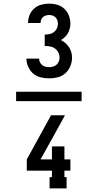

<svg xmlns="http://www.w3.org/2000/svg" viewBox="-20 -873 540 1061"><path d="M69 -314V-366H431V-314ZM252 -440Q228 -440 205 -445.5Q182 -451 164 -466Q146 -481 136 -503.5Q126 -526 126 -549H196Q196 -539 200.5 -529.5Q205 -520 213 -513.5Q221 -507 231 -504.5Q241 -502 252 -502Q263 -502 273.5 -505Q284 -508 292.5 -515.5Q301 -523 305 -533.5Q309 -544 309 -555Q309 -570 302 -583.5Q295 -597 283 -605.5Q271 -614 256.5 -616.5Q242 -619 227 -619V-682Q240 -682 253.5 -684.5Q267 -687 277.5 -695Q288 -703 294 -715.5Q300 -728 300 -742Q300 -751 297 -760.5Q294 -770 287 -777Q280 -784 271 -787Q262 -790 252 -790Q243 -790 234 -787.5Q225 -785 218 -779Q211 -773 207.5 -764Q204 -755 204 -746H135V-747Q135 -769 143.5 -790Q152 -811 169 -826Q186 -841 208 -847Q230 -853 252 -853Q275 -853 297 -846.5Q319 -840 335.5 -824.5Q352 -809 360.5 -787Q369 -765 369 -743Q369 -729 365.5 -715.5Q362 -702 355.5 -690Q349 -678 338.5 -668Q328 -658 316 -652Q330 -645 341.5 -635Q353 -625 361.5 -612Q370 -599 374 -584Q378 -569 378 -554Q378 -530 368.5 -507Q359 -484 341 -468Q323 -452 299.5 -446Q276 -440 252 -440ZM254 168V106H267V70H128V8L262 -236H339L278 -125L204 8H267V-64H336V8H369V70H336V106H348V168Z"/></svg>

Font: Iosevka Curly Slab
Style: Regular
Weight: 400
Monospace: yes
Designer: Belleve Invis
Foundry: Belleve Invis
Version: Version 22.1.2; ttfautohint (v1.8.4)